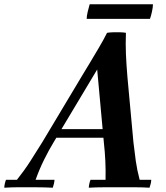

<svg xmlns="http://www.w3.org/2000/svg" viewBox="-86 -873 773 895"><path d="M-66 2Q-66 -6 -63.5 -17Q-61 -28 -58 -35H-7Q28 -79 55.5 -122Q83 -165 111 -210L296 -519Q312 -545 332 -578.5Q352 -612 374 -649Q396 -686 413 -720Q424 -722 441 -722.5Q458 -723 475 -722.5Q492 -722 501 -720L367 -549L164 -210Q142 -174 119.5 -128.5Q97 -83 80 -35H168Q168 -28 165.5 -17Q163 -6 160 2Q119 0 83 0Q47 0 30 0Q12 0 -9.5 0Q-31 0 -66 2ZM565 -35H619Q619 -27 616.5 -16.5Q614 -6 611 2Q577 0 547.5 0Q518 0 470 0Q433 0 397.5 0Q362 0 328 2Q328 -6 330.5 -17Q333 -28 336 -35H406Q407 -81 405 -123Q403 -165 398 -210L367 -549L501 -720Q499 -669 501 -621.5Q503 -574 508 -514L536 -210Q541 -165 547 -122.5Q553 -80 565 -35ZM428 -231H164L173 -271H437ZM613 -785H318Q318 -798 323 -819Q328 -840 332 -853H627Q627 -840 622.5 -819Q618 -798 613 -785Z"/></svg>

Font: Poltawski Nowy SemiBold
Style: Italic
Weight: 600
Italic angle: -12°
Version: Version 1.001;gftools[0.9.25]